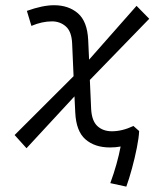

<svg xmlns="http://www.w3.org/2000/svg" viewBox="-20 -547 626 725"><path d="M80.1 12.7 35.2 -37.1 257.8 -259.3 252.4 -382.8Q250.5 -427.7 228.8 -447Q207 -466.3 176.3 -466.3Q138.7 -466.3 98.6 -449.2L81.5 -505.9Q141.1 -527.3 184.1 -527.3Q238.8 -527.3 274.2 -496.8Q309.6 -466.3 313 -396L316.4 -321.8L495.6 -524.9L543.5 -476.1L319.3 -245.1L324.2 -134.8Q326.7 -90.3 347.9 -70.8Q369.1 -51.3 402.8 -51.3Q441.4 -51.3 483.9 -71.3L505.4 -52.2Q504.4 -27.3 496.8 10.7Q489.3 48.8 478.5 88.4Q467.8 127.9 457 157.7L396.5 144.5Q410.2 107.4 419.9 72.3Q429.7 37.1 435.5 6.3Q416.5 9.8 395 9.8Q337.9 9.8 302.7 -20.8Q267.6 -51.3 264.2 -121.6L261.2 -183.1Z"/></svg>

Font: Cascadia Code Light
Style: Italic
Weight: 300
Italic angle: -10°
Monospace: yes
Designer: Aaron Bell
Foundry: Saja Typeworks
Version: Version 2404.023; ttfautohint (v1.8.4)